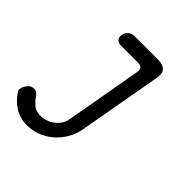

<svg xmlns="http://www.w3.org/2000/svg" viewBox="-257 -676 1062 1062"><g transform="rotate(45 274.0 -145.0)"><path d="M341 -400Q345 -420 336.5 -430Q328 -440 308 -440H173Q153 -440 142.5 -452.5Q132 -465 136 -485Q139 -504 154 -517Q169 -530 189 -530H374Q415 -530 431.5 -510.5Q448 -491 440 -450L354 33Q346 80 323.5 118Q301 156 269.5 183Q238 210 199 225Q160 240 118 240Q89 240 65 233Q41 226 21 213.5Q1 201 -15.5 184Q-32 167 -45 148Q-50 142 -51.5 134.5Q-53 127 -51 120Q-48 104 -33.5 86Q-19 68 4 68Q18 68 27.5 76.5Q37 85 45 97Q59 117 79 133.5Q99 150 134 150Q155 150 176 143Q197 136 214.5 123Q232 110 245 91Q258 72 262 47Z"/></g></svg>

Font: Maple Mono Normal NL
Style: Italic
Weight: 400
Italic angle: -10°
Monospace: yes
Designer: subframe7536
Version: Version 7.000